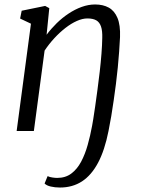

<svg xmlns="http://www.w3.org/2000/svg" viewBox="-20 -586 635 859"><path d="M248.5 253Q225.5 253 206.8 248.5Q188 244 179.5 235L193 202Q202 206.5 214.8 208.2Q227.5 210 235.5 210Q273 210 299 190.5Q325 171 342.8 137.8Q360.5 104.5 372.2 62.8Q384 21 392 -23Q393.5 -30 397.2 -53Q401 -76 405.8 -110Q410.5 -144 416 -184Q421.5 -224 426.2 -265.5Q431 -307 434 -346Q437 -385 437.5 -416Q438.5 -448 432 -467.2Q425.5 -486.5 410.8 -495Q396 -503.5 371 -503.5Q349 -503.5 323.8 -492.2Q298.5 -481 272.8 -461Q247 -441 223 -415Q199 -389 179.5 -359.5L131.5 0H54.5L118.5 -480L70 -503L77 -538L182 -559.5L200.5 -549.5L188.5 -430.5Q208.5 -457.5 233.5 -482Q258.5 -506.5 286.8 -525.2Q315 -544 345.2 -555Q375.5 -566 405.5 -566Q441 -566 466.5 -552Q492 -538 505.5 -506Q519 -474 517 -420Q515.5 -388.5 513 -354.5Q510.5 -320.5 507 -284.2Q503.5 -248 498.8 -211.2Q494 -174.5 488.8 -137.8Q483.5 -101 477.8 -66.5Q472 -32 465.5 0Q448.5 86 418.8 142Q389 198 346.8 225.5Q304.5 253 248.5 253Z"/></svg>

Font: Merriweather 20pt Light
Style: Italic
Weight: 300
Italic angle: -7.8°
Version: Version 2.101